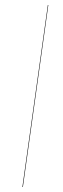

<svg xmlns="http://www.w3.org/2000/svg" viewBox="-20 -750 254 770"><path d="M173.8 -730 71.8 0H69.8L171.9 -730Z"/></svg>

Font: Fira Sans Compressed Two
Style: Italic
Weight: 100
Width: 3
Italic angle: -8°
Designer: Carrois Corporate & Edenspiekermann AG
Foundry: Carrois Corporate GbR & Edenspiekermann AG
Version: Version 4.203;PS 004.203;hotconv 1.0.88;makeotf.lib2.5.64775